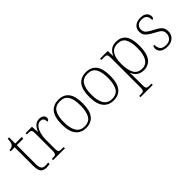

<svg xmlns="http://www.w3.org/2000/svg" viewBox="64 -1543 2669 2669"><g transform="rotate(-45 1399.0 -208.5)"><path d="M210 10Q148 10 121.5 -24Q95 -58 95 -142V-504H17V-528Q59 -528 83 -551Q94 -562 102 -586.5Q110 -611 111 -657H137V-536H265V-504H137V-134Q137 -72 155.5 -46.5Q174 -21 215 -21Q245 -21 274 -26V3Q243 10 210 10Z M346 0V-25H364Q392 -25 407 -29Q422 -33 428 -49.5Q434 -66 434 -101V-439Q434 -472 428.5 -487.5Q423 -503 406 -507Q389 -511 356 -511H341V-536H467L474 -427H476Q488 -456 505.5 -483Q523 -510 549.5 -527Q576 -544 615 -544Q657 -544 680.5 -524.5Q704 -505 704 -475Q704 -458 695.5 -446Q687 -434 668 -434Q668 -477 652 -494Q636 -511 603 -511Q564 -511 535.5 -477Q507 -443 491.5 -390Q476 -337 476 -280V-100Q476 -65 481.5 -49Q487 -33 502.5 -29Q518 -25 546 -25H579V0Z M989 10Q892 10 837 -58Q782 -126 782 -267Q782 -408 835.5 -475.5Q889 -543 993 -543Q1091 -543 1144 -477Q1197 -411 1197 -267Q1197 -126 1144 -58Q1091 10 989 10ZM989 -21Q1081 -21 1117.5 -87.5Q1154 -154 1154 -267Q1154 -392 1115.5 -452Q1077 -512 993 -512Q902 -512 863.5 -450.5Q825 -389 825 -267Q825 -150 864 -85.5Q903 -21 989 -21Z M1530 10Q1433 10 1378 -58Q1323 -126 1323 -267Q1323 -408 1376.5 -475.5Q1430 -543 1534 -543Q1632 -543 1685 -477Q1738 -411 1738 -267Q1738 -126 1685 -58Q1632 10 1530 10ZM1530 -21Q1622 -21 1658.5 -87.5Q1695 -154 1695 -267Q1695 -392 1656.5 -452Q1618 -512 1534 -512Q1443 -512 1404.5 -450.5Q1366 -389 1366 -267Q1366 -150 1405 -85.5Q1444 -21 1530 -21Z M1824 240V215H1850Q1878 215 1893.5 211Q1909 207 1914.5 190.5Q1920 174 1920 139V-439Q1920 -472 1914.5 -487.5Q1909 -503 1892 -507Q1875 -511 1842 -511H1805V-536H1956L1960 -435H1964Q1982 -481 2021 -513.5Q2060 -546 2125 -546Q2225 -546 2273 -480Q2321 -414 2321 -276Q2321 -128 2269 -59Q2217 10 2126 10Q2064 10 2023 -19.5Q1982 -49 1961 -104H1959Q1959 -88 1960.5 -58.5Q1962 -29 1962 18V140Q1962 175 1968 191Q1974 207 1989 211Q2004 215 2032 215H2066V240ZM2125 -23Q2200 -23 2239 -87.5Q2278 -152 2278 -272Q2278 -391 2243 -452Q2208 -513 2122 -513Q2063 -513 2027.5 -483Q1992 -453 1977 -400Q1962 -347 1962 -277Q1962 -160 1998 -91.5Q2034 -23 2125 -23Z M2590 10Q2535 10 2503 -6Q2471 -22 2457.5 -46Q2444 -70 2444 -95Q2444 -120 2453 -131.5Q2462 -143 2474 -143Q2474 -87 2498 -53.5Q2522 -20 2591 -20Q2649 -20 2678.5 -53Q2708 -86 2708 -131Q2708 -155 2700.5 -174Q2693 -193 2671 -210.5Q2649 -228 2606 -249Q2550 -279 2516.5 -303Q2483 -327 2468.5 -353.5Q2454 -380 2454 -418Q2454 -475 2494 -509Q2534 -543 2603 -543Q2648 -543 2676.5 -528.5Q2705 -514 2718 -491.5Q2731 -469 2731 -447Q2731 -402 2699 -402Q2699 -464 2673 -488.5Q2647 -513 2598 -513Q2544 -513 2518.5 -487Q2493 -461 2493 -421Q2493 -375 2525 -347.5Q2557 -320 2620 -289Q2671 -264 2698.5 -241Q2726 -218 2736.5 -192.5Q2747 -167 2747 -134Q2747 -68 2703 -29Q2659 10 2590 10Z"/></g></svg>

Font: Noto Serif Tamil ExtraLight
Style: Regular
Weight: 200
Designer: Indian Type Foundry, Tom Grace, and the Monotype Design Team
Foundry: Monotype Imaging Inc.
Version: Version 2.004; ttfautohint (v1.8.4.7-5d5b)